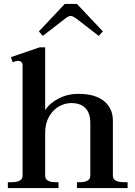

<svg xmlns="http://www.w3.org/2000/svg" viewBox="-20 -958 690 978"><path d="M198 -775 178 -798 310 -938H372L504 -798L483 -775L368 -864Q349 -877 341 -877Q329 -877 313 -864ZM630 -30V0H372V-30H389Q412 -30 426 -38Q440 -46 440 -63V-331Q440 -382 415 -407.5Q390 -433 343 -433Q311 -433 280.5 -416Q250 -399 230 -364Q210 -329 210 -279V-63Q210 -46 224 -38Q238 -30 261 -30H278V0H20V-30H41Q66 -30 80.5 -38Q95 -46 95 -63V-624Q95 -648 71 -648Q63 -648 44 -641L36 -667L182 -717H210V-397Q233 -433 279 -456.5Q325 -480 379 -480Q465 -480 510 -443Q555 -406 555 -343V-63Q555 -46 569.5 -38Q584 -30 609 -30Z"/></svg>

Font: Taviraj Medium
Style: Regular
Weight: 500
Designer: Katatrad Team
Foundry: CadsonDemak
Version: Version 1.001